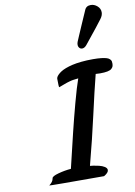

<svg xmlns="http://www.w3.org/2000/svg" viewBox="-127 -1316 988 1410"><g transform="rotate(-10 367.5 -611.5)"><path d="M322.3 -685.5 320.3 -684.6Q316.4 -684.6 316.4 -748.5Q316.4 -753.9 320.1 -761.2Q323.7 -768.6 333.3 -778.1Q342.8 -787.6 356.7 -796.6Q370.6 -805.7 393.3 -814.5Q416 -823.2 444.3 -829.8Q472.7 -836.4 512.5 -840.6Q552.2 -844.7 598.6 -844.7Q635.7 -844.7 661.9 -841.6Q688 -838.4 702.1 -833.7Q716.3 -829.1 723.9 -821Q731.4 -813 733.2 -806.6Q734.9 -800.3 734.9 -790Q734.9 -776.9 732.2 -768.6Q729.5 -760.3 720 -751Q710.4 -741.7 688.7 -737.3Q667 -732.9 632.8 -732.9Q616.7 -732.9 600.6 -734.4Q569.3 -611.8 531 -440.7Q492.7 -269.5 441.9 -76.7Q449.2 -76.7 466.8 -74Q484.4 -71.3 507.8 -65.9Q531.2 -60.5 548.6 -49.6Q565.9 -38.6 565.9 -24.4Q565.9 -4.4 530.8 15.6Q122.6 15.6 122.6 13.2Q122.6 12.2 129.9 6.8Q137.2 1.5 145.5 -9.5Q153.8 -20.5 155.8 -34.7Q157.2 -49.8 205.8 -63Q254.4 -76.2 300.3 -79.6Q339.8 -246.1 362.8 -340.8Q385.7 -435.5 416.7 -551Q447.8 -666.5 468.8 -724.6Q447.3 -722.2 432.9 -720.2Q418.5 -718.3 403.3 -713.9Q388.2 -709.5 381.6 -707.5Q375 -705.6 354.2 -697.5Q333.5 -689.5 322.3 -685.5ZM511.7 -991.7Q514.2 -997.1 532.7 -1041Q551.3 -1085 564 -1113.3Q592.8 -1179.2 605.5 -1208Q617.2 -1239.3 651.9 -1239.3Q678.7 -1239.3 700.7 -1220Q722.7 -1200.7 722.7 -1172.9Q722.7 -1149.4 704.6 -1125.5Q688.5 -1103 660.6 -1068.4Q632.8 -1033.7 603.8 -997.6Q574.7 -961.4 568.4 -953.6Q552.7 -935.5 535.2 -935.5Q523.4 -935.5 515.1 -944.8Q506.8 -954.1 506.8 -968.3Q506.8 -980 511.7 -991.7Z"/></g></svg>

Font: iCiel Pacifico
Style: Regular
Weight: 400
Designer: Vernon Adams
Foundry: Vernon Adams
Version: Version 1.00 September 26, 2014, initial release